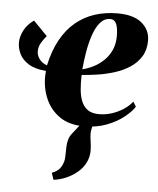

<svg xmlns="http://www.w3.org/2000/svg" viewBox="-55 -563 719 875"><g transform="rotate(5 305.0 -125.5)"><path d="M222.5 265 212 234Q234 225.5 245 213.5Q256 201.5 261.5 185Q267 171 267 151Q267 131 268 110.5Q269 72 287.2 49.5Q305.5 27 320 7.5L401 -36Q387 -18 379.8 2Q372.5 22 372.5 42.5Q373 57.5 376.2 78.8Q379.5 100 379.5 120Q379 150 365.2 176Q351.5 202 327 221Q305.5 238.5 278.5 250Q251.5 261.5 222.5 265ZM135 -384.5Q123.5 -372 111.8 -353Q100 -334 100 -311.5Q100 -293.5 112.8 -276.2Q125.5 -259 147.5 -252Q162.5 -320.5 190 -370.2Q217.5 -420 256.2 -452.2Q295 -484.5 343.2 -500.2Q391.5 -516 448.5 -516Q521 -516 558.8 -484.5Q596.5 -453 596.5 -404.5Q596.5 -361.5 577.5 -331Q558.5 -300.5 527.2 -280.2Q496 -260 457.8 -248Q419.5 -236 380.8 -230.2Q342 -224.5 308.5 -222Q307.5 -185.5 310.2 -154.5Q313 -123.5 323 -100.2Q333 -77 352 -64Q371 -51 403 -51Q433 -51 462 -60.5Q491 -70 515 -86Q539 -102 554 -121.5L567.5 -99.5Q552.5 -76 521 -50.8Q489.5 -25.5 443.5 -7.8Q397.5 10 339.5 10Q272.5 10 229.2 -19.5Q186 -49 164.8 -96.2Q143.5 -143.5 143.5 -197.5Q143.5 -202.5 144 -211Q144.5 -219.5 145 -226Q93.5 -230.5 64.2 -249.2Q35 -268 23 -293.5Q11 -319 11 -344.5Q11 -371 26 -400.2Q41 -429.5 71 -450ZM417 -487.5Q390 -487.5 371 -465.5Q352 -443.5 339.8 -407.8Q327.5 -372 320.2 -330Q313 -288 309.5 -248Q334.5 -254 359.8 -266.8Q385 -279.5 406 -299.5Q427 -319.5 440 -347.5Q453 -375.5 453 -412.5Q453 -449.5 444.5 -468.5Q436 -487.5 417 -487.5Z"/></g></svg>

Font: Merriweather 144pt ExtraBold
Style: Italic
Weight: 800
Italic angle: -7.8°
Version: Version 2.101